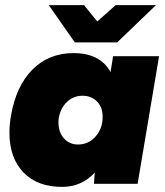

<svg xmlns="http://www.w3.org/2000/svg" viewBox="-20 -720 646 752"><path d="M351 -44Q300 12 223 12Q126 12 71.5 -45Q17 -102 17 -200Q17 -233 23 -267Q43 -383 107 -447.5Q171 -512 268 -512Q372 -512 413 -438L423 -500H603L519 0H348ZM209 -240Q209 -202 230.5 -178Q252 -154 286 -154Q326 -154 354 -185Q382 -216 382 -263Q382 -300 360 -322.5Q338 -345 303 -345Q268 -345 242.5 -321Q217 -297 210 -257Q209 -251 209 -240ZM171 -700H309L361 -636L433 -700H591L439 -554H273Z"/></svg>

Font: Oak Sans Black
Style: Italic
Weight: 900
Italic angle: -9.5°
Foundry: Erik Kennedy, Walven
Version: Version 1.000